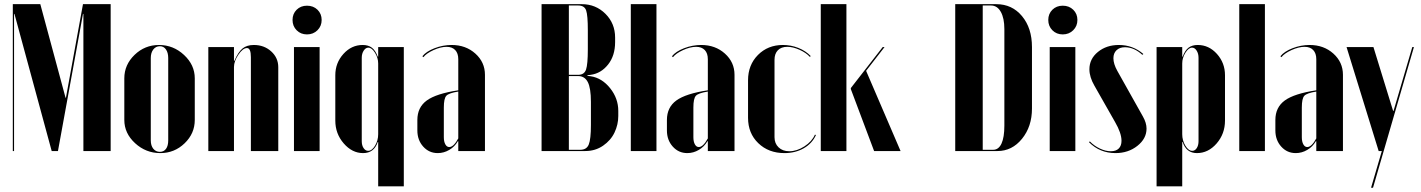

<svg xmlns="http://www.w3.org/2000/svg" viewBox="-20 -719 6763 914"><path d="M506.8 -699.2V0H377V-652.8H375L255.9 0H226.1L48.8 -652.8H46.9V0H41V-699.2H171.9L292 -253.9H293.9L375 -699.2Z M736.8 -504.9Q805.2 -504.9 856.2 -457.3Q907.2 -409.7 907.2 -346.2V-147.9Q907.2 -83.5 858.9 -36.9Q810.5 9.8 743.2 9.8Q674.3 9.8 623 -37.4Q571.8 -84.5 571.8 -147.9V-346.2Q571.8 -410.6 620.6 -457.8Q669.4 -504.9 736.8 -504.9ZM741.2 -499Q721.7 -499 709.7 -483.4Q697.8 -467.8 697.8 -442.9V-50.8Q697.8 -25.9 709.7 -11Q721.7 3.9 741.2 3.9Q759.8 3.9 770.3 -10.5Q780.8 -24.9 780.8 -50.8V-442.9Q780.8 -468.3 770 -483.6Q759.3 -499 741.2 -499Z M1095.7 -429.2Q1113.8 -471.2 1134.3 -488Q1154.8 -504.9 1188.5 -504.9Q1237.3 -504.9 1271 -474.4Q1304.7 -443.8 1304.7 -398.9V0H1174.3V-446.8Q1174.3 -490.2 1155.8 -490.2Q1136.2 -490.2 1115 -459Q1093.8 -427.7 1093.8 -399.9V0H971.7V-495.1H1093.8V-429.2Z M1441.4 -691.9Q1471.7 -691.9 1491.5 -672.6Q1511.2 -653.3 1511.2 -624Q1511.2 -594.7 1491.2 -575Q1471.2 -555.2 1441.4 -555.2Q1411.6 -555.2 1392.1 -575Q1372.6 -594.7 1372.6 -624Q1372.6 -653.3 1392.1 -672.6Q1411.6 -691.9 1441.4 -691.9ZM1379.4 -495.1H1501.5V0H1379.4Z M1780.3 168V-43H1778.3Q1760.7 9.8 1708.5 9.8Q1656.2 9.8 1616.2 -36.4Q1576.2 -82.5 1576.2 -145V-360.8Q1576.2 -419.4 1614.7 -462.2Q1653.3 -504.9 1706.5 -504.9Q1732.9 -504.9 1750 -492.2Q1767.1 -479.5 1778.3 -449.2H1780.3V-495.1H1902.3V168ZM1780.3 -80.1V-417Q1780.3 -443.4 1765.1 -467.8Q1750 -492.2 1733.4 -492.2Q1720.7 -492.2 1711.4 -478Q1702.1 -463.9 1702.1 -443.8V-46.9Q1702.1 -26.9 1710.9 -13.9Q1719.7 -1 1732.4 -1Q1750.5 -1 1765.4 -25.6Q1780.3 -50.3 1780.3 -80.1Z M1966.8 -98.1V-147.9Q1966.8 -208 2011.7 -240.7Q2056.6 -273.4 2161.6 -289.1V-437Q2161.6 -465.3 2147 -480.7Q2132.3 -496.1 2106 -496.1Q2077.6 -496.1 2043.5 -480.5Q2009.3 -464.8 1995.6 -446.8L1990.7 -451.2Q2008.8 -474.1 2048.6 -489.5Q2088.4 -504.9 2129.9 -504.9Q2197.3 -504.9 2242.9 -463.9Q2288.6 -422.9 2288.6 -362.8V0H2161.6V-46.9H2159.7Q2144.5 -20.5 2118.7 -5.4Q2092.8 9.8 2064 9.8Q2022.5 9.8 1994.6 -21.2Q1966.8 -52.2 1966.8 -98.1ZM2118.7 -19Q2139.2 -19 2161.6 -60.1V-283.2Q2116.2 -275.9 2104.5 -262.9Q2092.8 -250 2092.8 -207V-65.9Q2092.8 -44.9 2099.9 -32Q2106.9 -19 2118.7 -19Z M2908.2 -540V-519Q2908.2 -454.1 2874.8 -411.9Q2841.3 -369.6 2792 -362.8L2776.4 -360.8V-357.9L2792 -356Q2845.7 -347.7 2884.5 -299.1Q2923.3 -250.5 2923.3 -190.9V-167Q2923.3 -126 2905.5 -88.4Q2887.7 -50.8 2850.8 -25.4Q2814 0 2766.1 0H2558.1V-699.2H2750Q2815.9 -699.2 2862.1 -653.3Q2908.2 -607.4 2908.2 -540ZM2688 -362.8H2732.4Q2761.2 -362.8 2769.8 -387.9Q2778.3 -413.1 2778.3 -483.9V-575.2Q2778.3 -646 2770.3 -669.4Q2762.2 -692.9 2732.4 -692.9H2688ZM2793 -124V-233.9Q2793 -299.8 2778.1 -328.4Q2763.2 -356.9 2732.4 -356.9H2688V-5.9H2742.2Q2772.5 -5.9 2782.7 -31Q2793 -56.2 2793 -124Z M2982.9 0V-699.2H3105V0Z M3154.8 -98.1V-147.9Q3154.8 -208 3199.7 -240.7Q3244.6 -273.4 3349.6 -289.1V-437Q3349.6 -465.3 3335 -480.7Q3320.3 -496.1 3293.9 -496.1Q3265.6 -496.1 3231.4 -480.5Q3197.3 -464.8 3183.6 -446.8L3178.7 -451.2Q3196.8 -474.1 3236.6 -489.5Q3276.4 -504.9 3317.9 -504.9Q3385.3 -504.9 3430.9 -463.9Q3476.6 -422.9 3476.6 -362.8V0H3349.6V-46.9H3347.7Q3332.5 -20.5 3306.6 -5.4Q3280.8 9.8 3252 9.8Q3210.4 9.8 3182.6 -21.2Q3154.8 -52.2 3154.8 -98.1ZM3306.6 -19Q3327.1 -19 3349.6 -60.1V-283.2Q3304.2 -275.9 3292.5 -262.9Q3280.8 -250 3280.8 -207V-65.9Q3280.8 -44.9 3287.8 -32Q3294.9 -19 3306.6 -19Z M3541 -336.9Q3541 -409.7 3588.1 -457.3Q3635.3 -504.9 3707 -504.9Q3745.1 -504.9 3780.3 -491Q3815.4 -477.1 3839.4 -452.1L3835.4 -448.2Q3816.9 -468.3 3785.6 -482.2Q3754.4 -496.1 3728 -496.1Q3698.7 -496.1 3682.9 -479.7Q3667 -463.4 3667 -434.1V-65.9Q3667 -36.1 3686.3 -17.6Q3705.6 1 3737.3 1Q3773.4 1 3809.3 -22.2Q3845.2 -45.4 3859.4 -78.1L3864.3 -76.2Q3846.2 -36.1 3806.2 -13.2Q3766.1 9.8 3714.4 9.8Q3638.7 9.8 3589.8 -37.4Q3541 -84.5 3541 -158.2Z M4009.3 -699.2V0H3887.2V-699.2ZM4190.9 -495.1 4103 -381.8 4267.1 0H4141.1L4030.3 -294.9V-299.8L4182.1 -495.1Z M4527.3 0V-699.2H4722.7Q4797.9 -699.2 4845.2 -642.3Q4892.6 -585.4 4892.6 -495.1V-202.1Q4892.6 -116.7 4845.2 -58.3Q4797.9 0 4728.5 0ZM4658.2 -692.9V-5.9H4707.5Q4733.9 -5.9 4747.6 -35.6Q4761.2 -65.4 4761.2 -121.1V-580.1Q4761.2 -632.8 4744.1 -662.8Q4727.1 -692.9 4697.3 -692.9Z M5039.1 -691.9Q5069.3 -691.9 5089.1 -672.6Q5108.9 -653.3 5108.9 -624Q5108.9 -594.7 5088.9 -575Q5068.8 -555.2 5039.1 -555.2Q5009.3 -555.2 4989.7 -575Q4970.2 -594.7 4970.2 -624Q4970.2 -653.3 4989.7 -672.6Q5009.3 -691.9 5039.1 -691.9ZM4977.1 -495.1H5099.1V0H4977.1Z M5422.9 -461.9 5418 -458Q5378.9 -494.1 5335 -494.1Q5310.1 -494.1 5295.2 -480Q5280.3 -465.8 5280.3 -441.9Q5280.3 -415 5298.8 -381.8L5420.9 -164.1Q5438 -133.8 5438 -106.9Q5438 -59.1 5394.5 -24.7Q5351.1 9.8 5290 9.8Q5215.8 9.8 5164.1 -42L5168 -45.9Q5189 -24.4 5216.1 -11.7Q5243.2 1 5268.1 1Q5292.5 1 5305.7 -12Q5318.8 -24.9 5318.8 -48.8Q5318.8 -85.4 5288.1 -138.2L5189.9 -311Q5166 -352.5 5166 -389.2Q5166 -438.5 5206.5 -471.7Q5247.1 -504.9 5306.2 -504.9Q5373 -504.9 5422.9 -461.9Z M5485.8 168V-495.1H5607.9V-449.2H5609.9Q5621.1 -479.5 5638.2 -492.2Q5655.3 -504.9 5681.6 -504.9Q5734.9 -504.9 5773.2 -462.2Q5811.5 -419.4 5811.5 -360.8V-145Q5811.5 -82 5771.7 -36.1Q5731.9 9.8 5677.7 9.8Q5627.4 9.8 5609.9 -43H5607.9V168ZM5607.9 -80.1Q5607.9 -50.3 5622.8 -25.6Q5637.7 -1 5655.8 -1Q5668.5 -1 5677 -13.9Q5685.5 -26.9 5685.5 -46.9V-443.8Q5685.5 -463.9 5676.5 -478Q5667.5 -492.2 5654.8 -492.2Q5638.2 -492.2 5623 -467.8Q5607.9 -443.4 5607.9 -417Z M5879.4 0V-699.2H6001.5V0Z M6051.3 -98.1V-147.9Q6051.3 -208 6096.2 -240.7Q6141.1 -273.4 6246.1 -289.1V-437Q6246.1 -465.3 6231.4 -480.7Q6216.8 -496.1 6190.4 -496.1Q6162.1 -496.1 6127.9 -480.5Q6093.8 -464.8 6080.1 -446.8L6075.2 -451.2Q6093.3 -474.1 6133.1 -489.5Q6172.9 -504.9 6214.4 -504.9Q6281.7 -504.9 6327.4 -463.9Q6373 -422.9 6373 -362.8V0H6246.1V-46.9H6244.1Q6229 -20.5 6203.1 -5.4Q6177.2 9.8 6148.4 9.8Q6106.9 9.8 6079.1 -21.2Q6051.3 -52.2 6051.3 -98.1ZM6203.1 -19Q6223.6 -19 6246.1 -60.1V-283.2Q6200.7 -275.9 6189 -262.9Q6177.2 -250 6177.2 -207V-65.9Q6177.2 -44.9 6184.3 -32Q6191.4 -19 6203.1 -19Z M6390.1 -495.1H6518.1L6611.8 -190.9H6613.8L6703.1 -495.1H6710.9L6516.1 174.8H6506.8L6558.1 0H6543Z"/></svg>

Font: Moniqa Black Display
Style: Regular
Weight: 900
Designer: Rajesh Rajput
Foundry: Rajesh Rajput
Version: Version 1.000